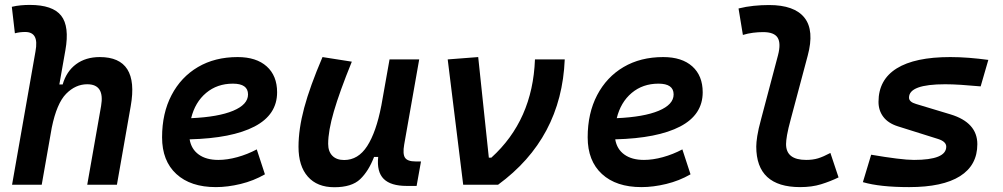

<svg xmlns="http://www.w3.org/2000/svg" viewBox="-20 -763 4142 793"><path d="M340.3 0 397.5 -325.2Q413.1 -415 340.3 -415Q292 -415 253.2 -375.7Q214.4 -336.4 193.8 -235.8L152.3 0H29.8L126.5 -550.3Q134.3 -592.3 123.5 -611.6Q112.8 -630.9 84 -630.9Q61 -630.9 41.5 -625.5L28.8 -734.9Q47.4 -739.3 65.9 -741Q84.5 -742.7 103 -742.7Q197.8 -742.7 232.7 -698.2Q267.6 -653.8 250 -555.2L225.1 -414.1H238.8Q254.4 -468.3 294.2 -497.8Q334 -527.3 392.1 -527.3Q555.7 -527.3 520 -325.2L462.9 0Z M881.8 -102.5Q918.5 -102.5 960.2 -114Q1002 -125.5 1040.5 -146L1074.2 -43Q1027.3 -16.1 973.9 -3.2Q920.4 9.8 871.6 9.8Q767.1 9.8 708.3 -44.4Q649.4 -98.6 649.4 -195.8Q649.4 -295.4 688.5 -370.1Q727.5 -444.8 797.6 -486.1Q867.7 -527.3 961.4 -527.3Q1038.6 -527.3 1081.5 -488.8Q1124.5 -450.2 1124.5 -381.8Q1124.5 -289.1 1031.2 -240.5Q938 -191.9 763.2 -187.5Q770 -147 800.8 -124.8Q831.5 -102.5 881.8 -102.5ZM769.5 -274.9Q880.9 -279.8 942.6 -305.4Q1004.4 -331.1 1004.4 -373Q1004.4 -417.5 941.9 -417.5Q877 -417.5 831.3 -379.2Q785.6 -340.8 769.5 -274.9Z M1360.8 10.3Q1290 10.3 1251.5 -33.4Q1212.9 -77.1 1212.9 -156.7Q1212.9 -229.5 1236.3 -317.4Q1259.8 -405.3 1312 -527.3L1433.1 -508.3Q1382.3 -383.3 1358.9 -302.7Q1335.4 -222.2 1335.4 -168.9Q1335.4 -137.2 1352.8 -119.6Q1370.1 -102.1 1401.4 -102.1Q1459.5 -102.1 1496.6 -159.7Q1533.7 -217.3 1554.7 -325.7V-325.2L1588.9 -517.6H1711.4L1649.4 -166Q1642.6 -127 1652.8 -111.6Q1663.1 -96.2 1696.3 -96.2H1718.8L1700.7 4.9H1659.7Q1593.8 4.9 1564.7 -24.2Q1535.6 -53.2 1542 -114.7H1524.9Q1502.4 -56.2 1467.5 -22.9Q1432.6 10.3 1360.8 10.3Z M1893.1 0 1829.1 -517.6 1955.1 -527.3 1999 -111.8H2009.3Q2180.2 -266.6 2189.5 -517.6H2312.5Q2299.3 -191.9 2037.1 0Z M2639.6 -102.5Q2676.3 -102.5 2718 -114Q2759.8 -125.5 2798.3 -146L2832 -43Q2785.2 -16.1 2731.7 -3.2Q2678.2 9.8 2629.4 9.8Q2524.9 9.8 2466.1 -44.4Q2407.2 -98.6 2407.2 -195.8Q2407.2 -295.4 2446.3 -370.1Q2485.4 -444.8 2555.4 -486.1Q2625.5 -527.3 2719.2 -527.3Q2796.4 -527.3 2839.4 -488.8Q2882.3 -450.2 2882.3 -381.8Q2882.3 -289.1 2789.1 -240.5Q2695.8 -191.9 2521 -187.5Q2527.8 -147 2558.6 -124.8Q2589.4 -102.5 2639.6 -102.5ZM2527.3 -274.9Q2638.7 -279.8 2700.4 -305.4Q2762.2 -331.1 2762.2 -373Q2762.2 -417.5 2699.7 -417.5Q2634.8 -417.5 2589.1 -379.2Q2543.5 -340.8 2527.3 -274.9Z M3284.7 9.8Q3103.5 9.8 3103.5 -157.7Q3103.5 -174.3 3107.7 -201.4Q3111.8 -228.5 3124 -272.9L3193.4 -535.2Q3206.1 -584 3191.9 -607.2Q3177.7 -630.4 3131.8 -630.4Q3111.3 -630.4 3090.1 -627.7Q3068.8 -625 3048.3 -618.7L3030.3 -728Q3061.5 -735.8 3093.3 -739Q3125 -742.2 3156.2 -742.2Q3261.2 -742.2 3302.7 -689.7Q3344.2 -637.2 3315.9 -532.7L3246.6 -272.9Q3234.9 -230 3230.7 -205.6Q3226.6 -181.2 3226.6 -168.5Q3226.1 -102.5 3309.6 -102.5Q3337.4 -102.5 3358.9 -109.1Q3380.4 -115.7 3409.7 -131.3L3443.4 -30.3Q3409.2 -13.7 3371.3 -2Q3333.5 9.8 3284.7 9.8Z M3734.9 9.8Q3613.8 9.8 3543.9 -10.7L3578.1 -124Q3637.7 -113.8 3682.9 -108.2Q3728 -102.5 3754.9 -102.5Q3888.2 -102.5 3888.2 -157.2Q3888.2 -178.2 3854.5 -189L3688.5 -241.2Q3648.4 -253.9 3628.4 -280.3Q3608.4 -306.6 3608.4 -342.3Q3608.4 -433.6 3683.6 -480.5Q3758.8 -527.3 3904.8 -527.3Q3942.4 -527.3 3982.2 -524.2Q4022 -521 4062 -515.6L4030.3 -406.2Q3987.3 -410.2 3950 -412.6Q3912.6 -415 3883.8 -415Q3734.4 -415 3734.4 -359.9Q3734.4 -341.8 3763.7 -333.5L3906.2 -290.5Q4016.6 -256.8 4016.6 -167.5Q4016.6 -80.6 3945.1 -35.4Q3873.5 9.8 3734.9 9.8Z"/></svg>

Font: Cascadia Mono NF SemiBold
Style: Italic
Weight: 600
Italic angle: -10°
Monospace: yes
Designer: Aaron Bell
Foundry: Saja Typeworks
Version: Version 2404.023; ttfautohint (v1.8.4)